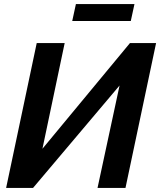

<svg xmlns="http://www.w3.org/2000/svg" viewBox="-20 -921 785 941"><path d="M10 0 160 -710H297L188 -192L617 -710H745L595 0H458L566 -502L142 0ZM334 -818 352 -901H639L621 -818Z"/></svg>

Font: Raleway
Style: Bold Italic
Weight: 700
Italic angle: -12°
Designer: Matt McInerney, Pablo Impallari, Rodrigo Fuenzalida
Foundry: Matt McInerney, Pablo Impallari, Rodrigo Fuenzalida
Version: Version 4.101;RELEASE